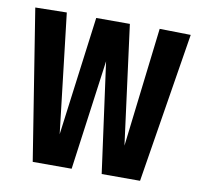

<svg xmlns="http://www.w3.org/2000/svg" viewBox="-66 -611 707 680"><g transform="rotate(10 287.5 -271.0)"><path d="M94 0 8 -540 121 -542 171 -113 227 -541H348L404 -113L455 -542L567 -540L480 0H342L288 -396L234 0Z"/></g></svg>

Font: Georama Condensed SemiBold
Style: Regular
Weight: 600
Width: 3
Designer: Jean-Baptiste Levee
Foundry: Production Type
Version: Version 1.000